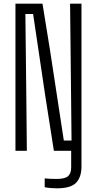

<svg xmlns="http://www.w3.org/2000/svg" viewBox="-20 -820 527 1044"><path d="M289 204Q276 204 256.5 202.5Q237 201 223 198V150Q247 153 287 153Q333 153 350 138Q367 123 367 90V0H273L227 -293L160 -744H118L123 -302L126 0H64V-800H211L252 -547L327 -56H369L364 -533L361 -800H423V85Q423 143 394 173.5Q365 204 289 204Z"/></svg>

Font: Big Shoulders Text Light
Style: Regular
Weight: 300
Designer: Patric King
Foundry: XO Type Co
Version: Version 1.000; ttfautohint (v1.8.2)